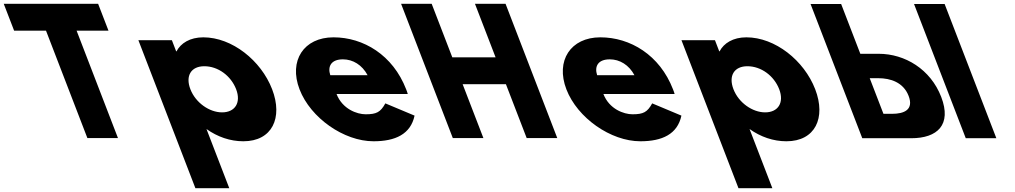

<svg xmlns="http://www.w3.org/2000/svg" viewBox="-226 -723 5300 1003"><path d="M-152.3 -562.9H14.3L230.4 -1.9H390.2L174.1 -562.9H340.7L286.6 -703.1H-206.4Z M1195.5 -257C1137.7 -407 986.1 -528 836.1 -528C766.1 -528 718 -497 696.2 -455H694.2L671.9 -513H496.9L794.7 260H971.7L852.6 -49C910.4 -8 976.3 15 1045.3 15C1195.3 15 1253.3 -107 1195.5 -257ZM1007.5 -257C1034.8 -186 1001.1 -136 934.1 -136C868.1 -136 795.8 -186 768.5 -257C741.5 -327 772.3 -377 841.3 -377C913.3 -377 980.5 -327 1007.5 -257Z M1904.1 -232C1902.8 -238 1898.6 -249 1895.9 -256C1826.5 -436 1672.1 -528 1516.1 -528C1361.1 -528 1281.1 -406 1338.9 -256C1396.3 -107 1570.3 15 1725.3 15C1839.3 15 1919 -22 1939.7 -119L1787 -183C1761.7 -137 1741 -126 1684 -126C1639 -126 1562.6 -153 1532.1 -232ZM1499.4 -330C1484.3 -377 1504.4 -413 1565.4 -413C1617.4 -413 1665.6 -384 1694.4 -330Z M2190.8 -283.2H2416.9L2525.3 -1.9H2685.1L2415 -703.1H2255.2L2362.9 -423.5H2136.8L2029.1 -703.1H1869.3L2139.4 -1.9H2299.2Z M3298.1 -232C3296.8 -238 3292.6 -249 3289.9 -256C3220.5 -436 3066.1 -528 2910.1 -528C2755.1 -528 2675.1 -406 2732.9 -256C2790.3 -107 2964.3 15 3119.3 15C3233.3 15 3313 -22 3333.7 -119L3181 -183C3155.7 -137 3135 -126 3078 -126C3033 -126 2956.6 -153 2926.1 -232ZM2893.4 -330C2878.3 -377 2898.4 -413 2959.4 -413C3011.4 -413 3059.6 -384 3088.4 -330Z M4032.5 -257C3974.7 -407 3823.1 -528 3673.1 -528C3603.1 -528 3555 -497 3533.2 -455H3531.2L3508.9 -513H3333.9L3631.7 260H3808.7L3689.6 -49C3747.4 -8 3813.3 15 3882.3 15C4032.3 15 4090.3 -107 4032.5 -257ZM3844.5 -257C3871.8 -186 3838.1 -136 3771.1 -136C3705.1 -136 3632.8 -186 3605.5 -257C3578.5 -327 3609.3 -377 3678.3 -377C3750.3 -377 3817.5 -327 3844.5 -257Z M4708.7 -702.1H4548.9L4819.1 -0.9H4978.9ZM4278.5 -0.9 4008.3 -702.1H4168.1L4268.3 -442H4364.4C4501.2 -442 4635.2 -361.3 4690.8 -216.8C4746.8 -71.4 4671.2 -0.9 4534.3 -0.9ZM4317.4 -314.5 4389.1 -128.4H4434.2C4497.1 -128.4 4548.4 -149.6 4520.6 -221.9C4493.1 -293.3 4425.4 -314.5 4362.5 -314.5Z"/></svg>

Font: Hussar
Style: BdOpOblFour
Weight: 700
Foundry: Cannot Into Space Fonts
Version: Version 2.00